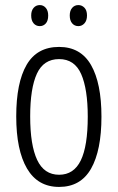

<svg xmlns="http://www.w3.org/2000/svg" viewBox="-20 -727 464 757"><path d="M380 -267Q380 -134 339 -62Q298 10 213 10Q129 10 86.5 -62.5Q44 -135 44 -268Q44 -401 85 -471.5Q126 -542 213 -542Q298 -542 339 -470.5Q380 -399 380 -267ZM99 -268Q99 -155 126.5 -96.5Q154 -38 213 -38Q271 -38 298.5 -94.5Q326 -151 326 -267Q326 -376 300 -435Q274 -494 213 -494Q152 -494 125.5 -436.5Q99 -379 99 -268ZM103 -666Q103 -685 112.5 -696Q122 -707 137 -707Q151 -707 160.5 -696Q170 -685 170 -666Q170 -645 160.5 -634.5Q151 -624 137 -624Q122 -624 112.5 -635Q103 -646 103 -666ZM255 -666Q255 -685 264.5 -696Q274 -707 289 -707Q303 -707 313 -696.5Q323 -686 323 -666Q323 -646 313 -635Q303 -624 289 -624Q274 -624 264.5 -635Q255 -646 255 -666Z"/></svg>

Font: Noto Sans Telugu ExtraCondensed Light
Style: Regular
Weight: 300
Width: 2
Designer: Jelle Bosma - Monotype Design Team
Foundry: Monotype Imaging Inc.
Version: Version 2.005; ttfautohint (v1.8.4.7-5d5b)